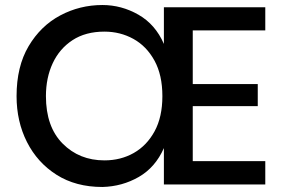

<svg xmlns="http://www.w3.org/2000/svg" viewBox="-20 -735 1119 765"><path d="M388 10Q282 10 205.5 -38.5Q129 -87 87.5 -169Q46 -251 46 -352Q46 -470 94 -551Q142 -632 220 -673.5Q298 -715 388 -715Q464 -715 531.5 -676.5Q599 -638 633 -560V-706H1037V-614H748V-400H1007V-312H748V-93H1037V0H633V-145Q599 -68 533 -30Q467 8 388 10ZM396 -96Q461 -96 513 -125.5Q565 -155 596 -212Q627 -269 627 -352Q627 -436 595.5 -493.5Q564 -551 511.5 -580Q459 -609 396 -609Q321 -609 269 -575Q217 -541 190 -483Q163 -425 163 -352Q163 -230 229.5 -163Q296 -96 396 -96Z"/></svg>

Font: Ulagadi Sans Medium
Style: Regular
Weight: 500
Designer: Ninad Kale (Devanagari), Jonny Pinhorn (Latin)
Foundry: Indian Type Foundry
Version: Version 3.01;March 29, 2020;FontCreator 12.0.0.2522 64-bit; 